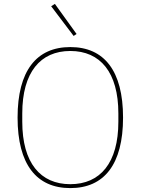

<svg xmlns="http://www.w3.org/2000/svg" viewBox="-20 -951 720 983"><path d="M357 -767 372 -777 261 -931 242 -919ZM340 12C513 12 610 -109 610 -349C610 -589 513 -710 340 -710C167 -710 70 -589 70 -349C70 -109 167 12 340 12ZM340 -8C187 -8 94 -117 94 -328V-370C94 -581 187 -690 340 -690C493 -690 586 -581 586 -370V-328C586 -117 493 -8 340 -8Z"/></svg>

Font: IBM Plex Arabic Thin
Style: Regular
Weight: 100
Designer: Mike Abbink, Paul van der Laan, Pieter van Rosmalen, Wael Morcos, Khajak Apelian
Foundry: Bold Monday
Version: Version 1.0